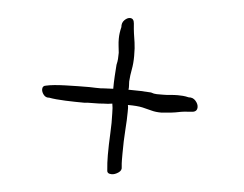

<svg xmlns="http://www.w3.org/2000/svg" viewBox="-38 -559 623 491"><g transform="rotate(5 273.5 -313.0)"><path d="M265 -112Q253 -112 253 -121Q252 -130 251.5 -140Q251 -150 251 -160Q251 -187 252.5 -215.5Q254 -244 253 -267Q253 -275 252.5 -281Q252 -287 251 -292Q246 -291 240 -290.5Q234 -290 228 -290Q220 -289 202 -289Q184 -289 179 -288Q157 -288 131 -289Q105 -290 89 -293Q80 -292 74.5 -299Q69 -306 69 -313Q69 -322 78 -323Q95 -327 128 -328Q161 -329 189 -329Q192 -329 205.5 -328.5Q219 -328 227 -329L250 -330Q250 -346 251 -362.5Q252 -379 253 -392Q255 -400 255.5 -407Q256 -414 256 -423Q255 -433 254 -441Q253 -449 253 -459Q253 -473 257 -489Q256 -500 263 -507Q270 -514 277 -514Q287 -514 288 -501Q289 -486 290.5 -475.5Q292 -465 294 -452.5Q296 -440 296 -418Q296 -399 293 -383.5Q290 -368 289 -352Q289 -347 289.5 -341.5Q290 -336 289 -331Q305 -331 319.5 -330.5Q334 -330 347 -329Q355 -326 362 -326Q369 -326 378 -326Q388 -326 397 -327Q406 -328 416 -328Q422 -328 429 -327.5Q436 -327 444 -325Q455 -326 462 -318Q469 -310 469 -302Q469 -290 456 -289Q434 -288 420.5 -285Q407 -282 378 -280Q363 -280 352.5 -283Q342 -286 328.5 -289Q315 -292 291 -292Q292 -288 292 -283.5Q292 -279 292 -274Q292 -255 290 -227.5Q288 -200 288 -167Q288 -159 288 -150.5Q288 -142 289 -133Q291 -124 282 -118Q273 -112 265 -112Z"/></g></svg>

Font: Ruge Boogie
Style: Regular
Weight: 400
Designer: Robert E. Leuschke
Foundry: Robert E. Leuschke
Version: Version 1.010; ttfautohint (v1.8.3)